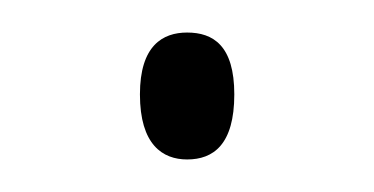

<svg xmlns="http://www.w3.org/2000/svg" viewBox="-20 -93 230 118"><path d="M95 5C111 5 124 -4 124 -35C124 -65 111 -73 95 -73C80 -73 66 -65 66 -35C66 -4 80 5 95 5Z"/></svg>

Font: Noto Serif Sinhala ExtraCondensed Thin
Style: Regular
Weight: 100
Width: 2
Designer: Jelle Bosma - Monotype Design Team
Foundry: Monotype Imaging Inc.
Version: Version 2.007